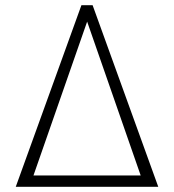

<svg xmlns="http://www.w3.org/2000/svg" viewBox="-20 -717 668 737"><path d="M587.5 0H40.5L292.5 -697H335.5ZM520 -43.5 314.5 -634 108.5 -43.5Z"/></svg>

Font: Acari Sans Neue Light
Style: Regular
Weight: 300
Designer: Alfredo Marco Pradil (font), Cristiano Sobral (main changes)
Foundry: Hanken Design Co. (font), Cristiano Sobral (main changes)
Version: Version 2.459;March 19, 2022;FontCreator 14.0.0.2808 64-bit;